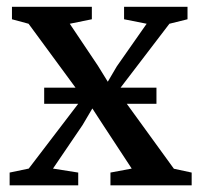

<svg xmlns="http://www.w3.org/2000/svg" viewBox="-20 -558 605 578"><path d="M66.5 -50.5 229.5 -264 66 -486.5 16 -500V-537.5H256.5V-500L190 -486.5L274.5 -360.5L304.5 -312L331.5 -358L421.5 -486.5L353.5 -500V-537.5H544.5V-500L490 -486.5L334.5 -283L503.5 -50L557 -38.5V0H312.5V-38.5L376.5 -50.5L292.5 -178.5L258 -231.5L228.5 -181.5L139.5 -50.5L215.5 -38.5V0H9V-38.5ZM451 -294V-245.5H113V-294Z"/></svg>

Font: Merriweather 60pt
Style: Regular
Weight: 400
Version: Version 2.100